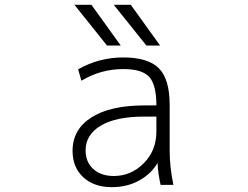

<svg xmlns="http://www.w3.org/2000/svg" viewBox="-20 -774 1040 805"><path d="M338.9 -143.6Q338.9 -94.7 371.1 -65.4Q403.3 -36.1 457 -36.1Q529.3 -36.1 582.5 -89.4Q635.7 -142.6 635.7 -222.7V-285.2H585Q465.8 -285.2 402.3 -247.1Q338.9 -209 338.9 -143.6ZM497.1 -533.2Q600.6 -533.2 646 -487.8Q691.4 -442.4 691.4 -333V-141.6Q691.4 -73.2 707 1H653.3Q642.6 -46.9 640.6 -90.8Q615.2 -46.9 567.4 -19.5Q515.6 10.7 449.2 10.7Q374 10.7 329.1 -30.8Q284.2 -72.3 284.2 -141.6Q284.2 -231.4 363.3 -281.7Q442.4 -332 585 -332H635.7Q635.7 -418 606 -451.2Q576.2 -484.4 497.1 -484.4Q402.3 -484.4 321.3 -435.5L307.6 -483.4Q395.5 -533.2 497.1 -533.2ZM593.8 -583 457 -753.9H528.3L651.4 -583ZM428.7 -583 292 -753.9H363.3L486.3 -583Z"/></svg>

Font: GenEi Gothic M Light
Style: Regular
Weight: 300
Designer: o_tamon (Modified); [Source Han Sans]
Ryoko NISHIZUKA  (kana & ideographs); Paul D. Hunt (Latin, Greek & Cyrillic); Wenl
Version: Version 1.1a;Original Version 1.004